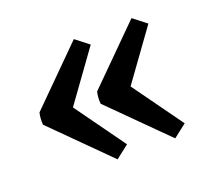

<svg xmlns="http://www.w3.org/2000/svg" viewBox="-72 -456 558 515"><g transform="rotate(-20 207.0 -198.5)"><path d="M183.1 -26.4 26.9 -182.1Q25.4 -200.7 29.3 -216.3L183.1 -369.6L220.7 -340.3L118.2 -198.2L220.7 -55.7ZM347.7 -26.4 191.4 -182.1Q189.9 -200.7 193.8 -216.3L347.7 -369.6L385.3 -340.3L282.7 -198.2L385.3 -55.7Z"/></g></svg>

Font: Markazi Text SemiBold
Style: Regular
Weight: 600
Designer: Borna Izadpanah (Arabic designer), Fiona Ross (Arabic design director) and Florian Runge (Latin designer)
Foundry: Borna Izadpanah and Florian Runge
Version: Version 1.001; ttfautohint (v1.8.3)